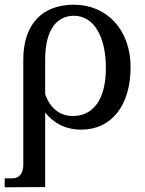

<svg xmlns="http://www.w3.org/2000/svg" viewBox="-35 -536 616 816"><path d="M64 -282V164C64 201 47 222 17 222H-15V260L157 259V-58C193 -12 245 15 310 15C439 15 520 -88 520 -251C520 -407 421 -516 279 -516C148 -516 64 -437 64 -282ZM157 -136V-284C157 -410 207 -469 279 -469C362 -469 415 -384 415 -246C415 -111 359 -43 275 -43C219 -43 178 -76 157 -136Z"/></svg>

Font: LT Superior Serif Medium
Style: Regular
Weight: 500
Designer: Daniel Lyons
Foundry: LyonsType
Version: Version 2.120;FEAKit 1.0